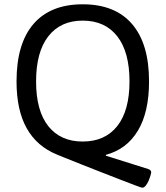

<svg xmlns="http://www.w3.org/2000/svg" viewBox="-20 -726 771 894"><path d="M365 -706Q516 -706 595 -614Q674 -522 674 -347Q674 -204 622 -117.5Q570 -31 473 -5V-1L670 61Q684 66 684 76Q684 80 680.5 92Q677 104 671.5 116.5Q666 129 658.5 138.5Q651 148 642 148Q639 148 611 137.5Q583 127 540.5 110.5Q498 94 450.5 75.5Q403 57 359 39.5Q315 22 284 9.5Q253 -3 246 -6Q152 -44 104.5 -128.5Q57 -213 57 -347Q57 -523 136 -614.5Q215 -706 365 -706ZM365 -630Q262 -630 205 -557Q148 -484 148 -347Q148 -210 205 -138.5Q262 -67 365 -67Q469 -67 526 -139Q583 -211 583 -347Q583 -484 526 -557Q469 -630 365 -630Z"/></svg>

Font: Asap VF Beta
Style: Regular
Weight: 400
Designer: Pablo Cosgaya
Foundry: Pablo Cosgaya
Version: Version 1.007